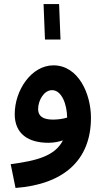

<svg xmlns="http://www.w3.org/2000/svg" viewBox="-20 -702 519 952"><path d="M203 -506H280L273 -682H196ZM57 230C294 212 431 94 431 -118C431 -238 368 -378 245 -378C136 -378 53 -255 53 -136C53 -37 122 6 220 6C247 6 271 1 292 -6C253 71 163 95 33 112ZM169 -161C169 -204 198 -255 238 -255C286 -255 312 -185 313 -119C291 -112 265 -109 242 -109C191 -109 169 -128 169 -161Z"/></svg>

Font: Noto Sans Arabic UI SmBd
Style: Regular
Weight: 600
Designer: Monotype Design Team, Nadine Chahine and Nizar Qandah
Foundry: Monotype Imaging Inc.
Version: Version 2.010